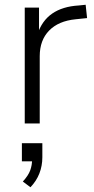

<svg xmlns="http://www.w3.org/2000/svg" viewBox="-20 -519 397 807"><path d="M84 0V-487H144V-374H137Q156 -432 199.5 -462Q243 -492 311 -496L340 -499L346 -443L298 -438Q226 -431 186.5 -390.5Q147 -350 147 -283V0ZM108 268 76 244Q99 219 107 197Q115 175 115 150L132 159H72V83H158V142Q158 178 145.5 210Q133 242 108 268Z"/></svg>

Font: Nunito Sans 11pt Light
Style: Regular
Weight: 300
Version: Version 3.101;gftools[0.9.27]